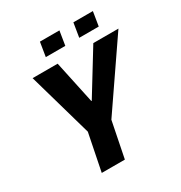

<svg xmlns="http://www.w3.org/2000/svg" viewBox="-200 -1025 1105 1170"><g transform="rotate(-30 352.0 -440.5)"><path d="M340.3 -411.6 343.3 -411.1 527.3 -710.9H704.1L389.2 -251.5L338.9 0H176.3L228.5 -260.3L100.1 -710.9H276.4ZM371.1 -781.7H233.9L250 -881.3H387.2ZM606.4 -781.7H469.2L485.4 -881.3H622.6Z"/></g></svg>

Font: Roboto-BlackItalic
Style: Italic
Weight: 900
Italic angle: -12°
Designer: Google
Version: Version 1.100141; 2013